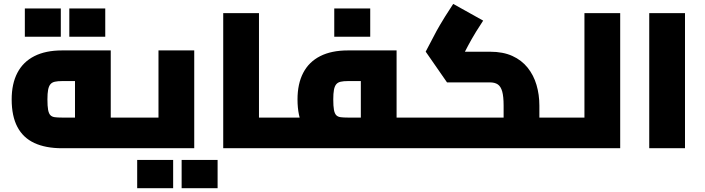

<svg xmlns="http://www.w3.org/2000/svg" viewBox="-20 -762 3626 987"><path d="M299 0Q214.7 0 156.8 -26.8Q98.9 -53.6 69.5 -109.3Q40 -165.1 40 -251.1Q40 -331.6 69.5 -387.9Q98.9 -444.2 156.8 -473.5Q214.7 -502.8 299 -502.8H549.3V0H365.5V-382.5L410.7 -345.2H299Q276.7 -345.2 262 -341.9Q247.2 -338.6 239.1 -328.8Q230.9 -319 227.3 -300.3Q223.8 -281.5 223.8 -251.1Q223.8 -216.3 227.3 -197.2Q230.9 -178.2 239.1 -169.8Q247.2 -161.4 262 -159.5Q276.7 -157.6 299 -157.6H657.8V0ZM657.8 0V-157.6Q668.7 -157.6 673.3 -136.6Q677.8 -115.7 677.8 -78.8Q677.8 -42.5 673.3 -21.3Q668.7 0 657.8 0ZM107.7 -573V-718.4H292.6V-573ZM336.3 -573V-718.4H521.1V-573Z M658 0V-157.6H904.1L794.7 -67.8V-502.8H978.5V0ZM658 0Q647.1 0 642.6 -21.3Q638 -42.5 638 -78.8Q638 -115.7 642.6 -136.6Q647.1 -157.6 658 -157.6ZM685.2 205.4V60H870.1V205.4ZM913.7 205.4V60H1098.6V205.4Z M1311.3 0V-157.6H1433.7V0ZM1127.5 0V-694.5H1311.3V0ZM1433.7 0V-157.6Q1444.6 -157.6 1449.1 -136.6Q1453.7 -115.7 1453.7 -79.1Q1453.7 -42.5 1449.1 -21.3Q1444.6 0 1433.7 0Z M2018.7 0V-157.6H2127.7V0ZM1434 0V-157.6H1880.1L1834.9 -120.3V-382.5L1880.1 -345.2H1768.4Q1746.1 -345.2 1731.4 -341.9Q1716.6 -338.6 1708.5 -328.8Q1700.3 -319 1696.7 -300.3Q1693.2 -281.5 1693.2 -251.1Q1693.2 -216.3 1696.7 -197.2Q1700.3 -178.2 1708.5 -169.8Q1716.6 -161.4 1731.4 -159.5Q1746.1 -157.6 1768.4 -157.6V0Q1684.1 0 1626.2 -26.8Q1568.3 -53.6 1538.9 -109.3Q1509.4 -165.1 1509.4 -251.1Q1509.4 -331.6 1538.9 -387.9Q1568.3 -444.2 1626.2 -473.5Q1684.1 -502.8 1768.4 -502.8H2018.7V0ZM1434 0Q1423.1 0 1418.6 -21.3Q1414 -42.5 1414 -78.8Q1414 -115.7 1418.6 -136.6Q1423.1 -157.6 1434 -157.6ZM2127.7 0V-157.6Q2138.6 -157.6 2143.1 -136.6Q2147.7 -115.7 2147.7 -78.8Q2147.7 -42.5 2143.1 -21.3Q2138.6 0 2127.7 0ZM1698.3 -573V-718.4H1883.2V-573Z M2752.7 0V-157.6H2861.7V0ZM2128 0V-157.6H2626.2L2568.9 -110.4V-219.1Q2568.9 -266.2 2561.6 -292Q2554.2 -317.9 2538.8 -328.2Q2523.4 -338.4 2499.5 -338.4H2278L2168.3 -496.5L2224.1 -602.7Q2231.8 -616.1 2241.8 -633.7Q2251.8 -651.4 2268.3 -677.5Q2284.7 -703.7 2309.8 -741.9L2463.8 -656Q2441.6 -622.4 2427.8 -599.9Q2413.9 -577.4 2404.5 -560.6Q2395.1 -543.7 2386.3 -527.4L2349.1 -456.4L2323.3 -496.1H2499.5Q2566 -496.1 2613.7 -474.4Q2661.4 -452.8 2692.3 -414.2Q2723.2 -375.6 2737.9 -325.7Q2752.7 -275.8 2752.7 -219.1V0ZM2128 0Q2117.1 0 2112.6 -21.3Q2108 -42.5 2108 -78.8Q2108 -115.7 2112.6 -136.6Q2117.1 -157.6 2128 -157.6ZM2861.7 0V-157.6Q2872.6 -157.6 2877.2 -136.6Q2881.7 -115.7 2881.7 -78.8Q2881.7 -42.5 2877.2 -21.3Q2872.6 0 2861.7 0Z M2984.4 0V-694.5H3168.2V0ZM2862 0V-157.6H2984.4V0ZM2862 0Q2851.1 0 2846.6 -21.3Q2842 -42.5 2842 -79.1Q2842 -115.7 2846.6 -136.6Q2851.1 -157.6 2862 -157.6Z M3317.5 0V-694.5H3501.3V0Z"/></svg>

Font: TitilliumWeb ExtraLight
Style: Regular
Weight: 400
Designer: Mohamed Gaber, Accademia di Belle Arti di Urbino and others
Foundry: Kief Type Foundry, Accademia di Belle Arti di Urbino and others
Version: Version 3.000; ttfautohint (v1.8.2)